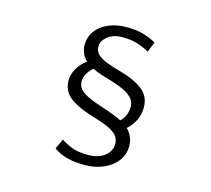

<svg xmlns="http://www.w3.org/2000/svg" viewBox="-116 -916 1232 1119"><g transform="rotate(15 500.0 -356.0)"><path d="M484 64Q362 64 297 14L325 -47Q346 -31 386.5 -14.5Q427 2 486 2Q551 2 588.5 -27.5Q626 -57 626 -100Q626 -126 612.5 -145.5Q599 -165 565 -182.5Q531 -200 469 -218Q370 -247 318.5 -285Q267 -323 267 -392Q267 -421 285.5 -457Q304 -493 344 -523Q325 -537 314 -563.5Q303 -590 304 -614Q304 -660 330 -696.5Q356 -733 404.5 -754.5Q453 -776 518 -776Q576 -776 621 -762Q666 -748 694 -731L669 -669Q648 -683 606 -698Q564 -713 508 -713Q451 -713 417.5 -685.5Q384 -658 384 -626Q384 -596 404 -577Q424 -558 459.5 -544.5Q495 -531 539 -519Q629 -495 680.5 -456Q732 -417 732 -349Q732 -306 713.5 -269Q695 -232 666 -208Q681 -196 694.5 -169.5Q708 -143 708 -109Q708 -57 677.5 -18Q647 21 596.5 42.5Q546 64 484 64ZM618 -241Q637 -258 647 -282Q657 -306 657 -331Q657 -363 638 -384Q619 -405 588 -420Q557 -435 521 -446Q485 -457 450.5 -467.5Q416 -478 391 -492Q366 -471 354 -448.5Q342 -426 342 -404Q342 -385 351 -367.5Q360 -350 389.5 -332.5Q419 -315 478 -295Q539 -275 571 -262.5Q603 -250 618 -241Z"/></g></svg>

Font: Chocolate Classical Sans
Style: Regular
Weight: 400
Designer: 田海東、宇文滿月
Foundry: Moonlit Owen
Version: Version 1.001